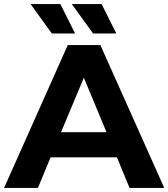

<svg xmlns="http://www.w3.org/2000/svg" viewBox="-29 -921 825 941"><path d="M-9 0 303 -700H463L776 0H606L544 -150H219L157 0ZM270 -273H493L382 -540ZM225 -757 121 -901H267L339 -757ZM427 -757 323 -901H469L541 -757Z"/></svg>

Font: Montserrat
Style: Bold
Weight: 700
Designer: Julieta Ulanovsky
Foundry: Julieta Ulanovsky
Version: Version 9.000; ttfautohint (v1.8.4.7-5d5b)